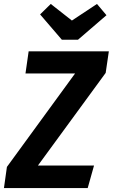

<svg xmlns="http://www.w3.org/2000/svg" viewBox="-41 -952 571 972"><path d="M-6 -107 339 -580H88L104 -692H510L494 -583L151 -114H435L403 0H-21ZM498 -875 354 -751H272L162 -879L216 -932L323 -848L450 -932Z"/></svg>

Font: Fira Sans Condensed SemiBold
Style: Italic
Weight: 600
Width: 3
Italic angle: -8°
Designer: bBox Type GmbH & Carrois Corporate GbR & Edenspiekermann AG
Foundry: bBox Type GmbH & Carrois Corporate GbR & Edenspiekermann AG
Version: Version 4.301